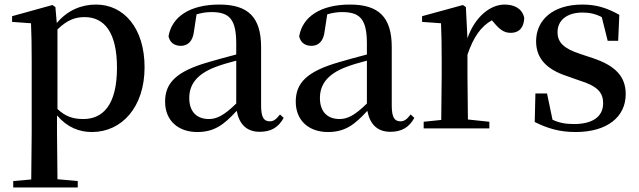

<svg xmlns="http://www.w3.org/2000/svg" viewBox="-20 -563 2804 842"><path d="M383 16C514 16 614 -93 614 -268C614 -440 523 -543 401 -543C338 -543 277 -519 229 -462L223 -532L210 -541L33 -492V-467L116 -461C118 -412 119 -366 119 -299V19L117 224L38 231V259H321V231L232 223L230 19V-57C275 -4 328 16 383 16ZM232 -434C276 -477 312 -488 351 -488C437 -488 493 -422 493 -266C493 -100 429 -41 346 -41C302 -41 268 -51 232 -85Z M1119 15C1168 15 1201 -4 1224 -46L1208 -61C1190 -38 1179 -31 1163 -31C1138 -31 1125 -47 1125 -100V-356C1125 -488 1068 -543 942 -543C813 -543 734 -490 719 -404C725 -376 745 -362 773 -362C802 -362 826 -380 831 -428L842 -500C865 -507 886 -510 907 -510C985 -510 1016 -480 1016 -372V-324C975 -313 932 -302 896 -291C752 -250 704 -199 704 -117C704 -33 763 16 845 16C920 16 962 -16 1018 -77C1029 -19 1061 15 1119 15ZM1016 -109C961 -55 929 -41 896 -41C845 -41 810 -71 810 -133C810 -194 845 -238 922 -268C947 -278 981 -288 1016 -297Z M1692 15C1741 15 1774 -4 1797 -46L1781 -61C1763 -38 1752 -31 1736 -31C1711 -31 1698 -47 1698 -100V-356C1698 -488 1641 -543 1515 -543C1386 -543 1307 -490 1292 -404C1298 -376 1318 -362 1346 -362C1375 -362 1399 -380 1404 -428L1415 -500C1438 -507 1459 -510 1480 -510C1558 -510 1589 -480 1589 -372V-324C1548 -313 1505 -302 1469 -291C1325 -250 1277 -199 1277 -117C1277 -33 1336 16 1418 16C1493 16 1535 -16 1591 -77C1602 -19 1634 15 1692 15ZM1589 -109C1534 -55 1502 -41 1469 -41C1418 -41 1383 -71 1383 -133C1383 -194 1418 -238 1495 -268C1520 -278 1554 -288 1589 -297Z M1914 0H2126V-29L2032 -39L2030 -232V-323C2056 -400 2089 -447 2137 -474L2145 -465C2169 -436 2189 -419 2219 -419C2260 -419 2278 -446 2279 -485C2270 -526 2235 -543 2193 -543C2129 -543 2062 -488 2030 -395L2023 -532L2010 -541L1831 -492V-467L1914 -461C1916 -412 1917 -369 1917 -301V-232L1915 -37L1838 -29V0Z M2504 16C2645 16 2724 -52 2724 -150C2724 -225 2682 -274 2580 -308L2526 -326C2451 -350 2425 -378 2425 -422C2425 -473 2465 -508 2535 -508C2566 -508 2592 -502 2619 -488L2645 -384H2691L2696 -498C2642 -528 2596 -543 2534 -543C2403 -543 2331 -474 2331 -382C2331 -303 2382 -257 2467 -229L2521 -210C2602 -185 2625 -156 2625 -110C2625 -53 2581 -19 2497 -19C2459 -19 2430 -25 2403 -38L2379 -153H2328L2325 -28C2381 0 2434 16 2504 16Z"/></svg>

Font: Noto Serif CJK KR SemiBold
Style: Regular
Weight: 600
Designer: Ryoko NISHIZUKA 西塚涼子 (kana & ideographs); Frank Grießhammer (Latin, Greek & Cyrillic); Wenlong ZHANG 张文龙 (bopomofo); San
Foundry: Adobe
Version: Version 2.001;hotconv 1.1.0;makeotfexe 2.6.0